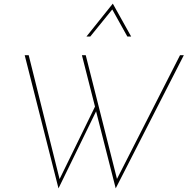

<svg xmlns="http://www.w3.org/2000/svg" viewBox="-20 -1005 1032 1057"><path d="M617 32 509 -392 302 32 116 -701H138L308 -19L503 -418L431 -701H452L624 -20L971 -701H992ZM681 -804 598 -953 477 -804H456L601 -985L702 -804Z"/></svg>

Font: Josefin Sans Thin
Style: Italic
Weight: 200
Italic angle: -7°
Designer: Santiago Orozco
Foundry: Typemade
Version: Version 2.000